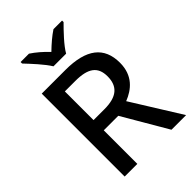

<svg xmlns="http://www.w3.org/2000/svg" viewBox="-268 -1055 1169 1169"><g transform="rotate(-45 316.0 -470.5)"><path d="M261 -781H370C395 -826 457 -890 495 -928V-941H421C386 -918 350 -887 314 -852C281 -887 245 -918 210 -941H138V-928C174 -890 234 -826 261 -781ZM297 -714H93V0H202V-289H327L496 0H622L424 -318C496 -346 563 -400 563 -510C563 -646 477 -714 297 -714ZM292 -624C401 -624 451 -589 451 -505C451 -419 402 -377 296 -377H202V-624Z"/></g></svg>

Font: Noto Sans Canadian Aboriginal Medium
Style: Regular
Weight: 500
Designer: Monotype Design Team, Typotheque's Kevin King
Foundry: Monotype Imaging Inc.
Version: Version 2.004